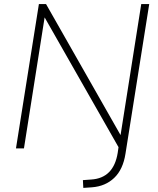

<svg xmlns="http://www.w3.org/2000/svg" viewBox="-20 -725 772 938"><path d="M387 193 385 155 426 152Q535 145 555 22L559 -6L198 -640L97 0H58L170 -705H205L569 -65L670 -705H709L593 26Q581 103 538 144Q495 185 430 190Z"/></svg>

Font: Nunito Sans ExtraLight
Style: Italic
Weight: 200
Italic angle: -9°
Designer: Vernon Adams
Foundry: Vernon Adams
Version: Version 3.006; ttfautohint (v1.8.3)